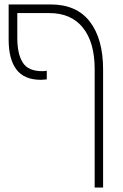

<svg xmlns="http://www.w3.org/2000/svg" viewBox="-20 -606 555 866"><path d="M165 -246Q89 -246 54 -292.5Q19 -339 19 -427V-586H208Q326 -586 385.5 -508Q445 -430 445 -293V240H407V-294Q407 -415 354 -481Q301 -547 203 -547H58V-435Q58 -363 82.5 -324Q107 -285 170 -285Q176 -285 181 -285.5Q186 -286 191 -287V-248Q186 -248 179 -247Q172 -246 165 -246Z"/></svg>

Font: Noto Sans Hebrew SemiCondensed ExtraLight
Style: Regular
Weight: 200
Width: 4
Designer: Monotype Design Team
Foundry: Monotype Imaging Inc.
Version: Version 2.004; ttfautohint (v1.8.4.7-5d5b)